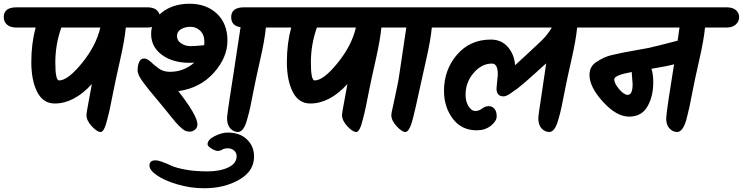

<svg xmlns="http://www.w3.org/2000/svg" viewBox="-62 -701 3962 1024"><path d="M27 -662H723Q757 -662 774 -647Q791 -632 791 -609.5Q791 -587 773.5 -570.5Q756 -554 723 -554H609Q603 -489 578.5 -380.5Q554 -272 543.5 -218.5Q533 -165 526 -131Q519 -97 510 -64Q494 3 475 3Q456 3 427.5 -27.5Q399 -58 399 -88Q399 -98 411 -160.5Q423 -223 428 -253Q333 -149 230 -149Q168 -149 136.5 -210.5Q105 -272 105 -370.5Q105 -469 128 -554H27Q-7 -554 -24.5 -569.5Q-42 -585 -42 -610Q-42 -662 27 -662ZM265 -554Q233 -464 233 -368Q233 -272 253 -272Q300 -272 375.5 -365Q451 -458 473 -554Z M1240 -662H1468Q1502 -662 1519 -647Q1536 -632 1536 -609.5Q1536 -587 1518.5 -570.5Q1501 -554 1468 -554H1356Q1350 -489 1325.5 -381.5Q1301 -274 1290.5 -218.5Q1280 -163 1273 -130.5Q1266 -98 1256 -64Q1238 3 1207 3Q1185 3 1167 -15.5Q1149 -34 1149 -70Q1149 -86 1163.5 -180Q1178 -274 1183 -306Q1188 -338 1221 -556Q1171 -563 1171 -610Q1171 -662 1240 -662ZM672 -324V-327Q672 -353 680.5 -371Q689 -389 706 -389Q723 -389 741.5 -371.5Q760 -354 784.5 -336Q809 -318 844 -318Q918 -318 974 -367Q966 -366 949 -366Q859 -366 801.5 -408.5Q744 -451 744 -520Q744 -589 802 -635Q860 -681 949.5 -681Q1039 -681 1095 -628Q1151 -575 1151 -484.5Q1151 -394 1078 -312.5Q1005 -231 889 -215Q991 -84 991 -38Q991 -20 978 -9.5Q965 1 951 1Q937 1 928.5 -2.5Q920 -6 910.5 -14Q901 -22 893 -29.5Q885 -37 873.5 -50.5Q862 -64 854.5 -73.5Q847 -83 834 -99Q821 -115 810.5 -128Q800 -141 774.5 -171.5Q749 -202 734.5 -219.5Q720 -237 704 -259Q672 -301 672 -324ZM1027 -460Q1028 -465 1028 -477Q1028 -516 1006 -537Q984 -558 954.5 -558Q925 -558 903.5 -545.5Q882 -533 882 -508.5Q882 -484 904.5 -469.5Q927 -455 953 -455Q979 -455 1027 -460Z M1200 132Q1200 113 1186 101.5Q1172 90 1153 90Q1134 90 1123 97Q1112 104 1099.5 104Q1087 104 1066 91.5Q1045 79 1045 68Q1045 44 1083 25Q1121 6 1152 6Q1217 6 1255 42.5Q1293 79 1293 134Q1293 212 1213.5 257.5Q1134 303 1028 303Q953 303 883 282Q813 261 774 233.5Q735 206 735 182Q735 154 768 154Q791 154 855 184Q880 195 929 204Q978 213 1044.5 213Q1111 213 1155.5 192Q1200 171 1200 132Z M1390 -662H2086Q2120 -662 2137 -647Q2154 -632 2154 -609.5Q2154 -587 2136.5 -570.5Q2119 -554 2086 -554H1972Q1966 -489 1941.5 -380.5Q1917 -272 1906.5 -218.5Q1896 -165 1889 -131Q1882 -97 1873 -64Q1857 3 1838 3Q1819 3 1790.5 -27.5Q1762 -58 1762 -88Q1762 -98 1774 -160.5Q1786 -223 1791 -253Q1696 -149 1593 -149Q1531 -149 1499.5 -210.5Q1468 -272 1468 -370.5Q1468 -469 1491 -554H1390Q1356 -554 1338.5 -569.5Q1321 -585 1321 -610Q1321 -662 1390 -662ZM1628 -554Q1596 -464 1596 -368Q1596 -272 1616 -272Q1663 -272 1738.5 -365Q1814 -458 1836 -554Z M2003 -662H2354Q2388 -662 2405 -647Q2422 -632 2422 -609.5Q2422 -587 2404.5 -570.5Q2387 -554 2354 -554H2241Q2235 -489 2211 -383Q2187 -277 2174.5 -219Q2162 -161 2155 -130.5Q2148 -100 2139 -64Q2121 3 2100 3Q2082 3 2053.5 -27.5Q2025 -58 2025 -88Q2025 -97 2033 -130Q2063 -265 2068 -306Q2079 -385 2105 -554H2003Q1969 -554 1951.5 -569.5Q1934 -585 1934 -610Q1934 -662 2003 -662Z M2586 -229 2593 -304Q2593 -362 2562 -362Q2507 -362 2464 -312Q2421 -262 2421 -196Q2421 -159 2437 -134Q2453 -109 2472.5 -109Q2492 -109 2509 -122Q2526 -135 2544.5 -135Q2563 -135 2575 -121Q2587 -107 2587 -81Q2587 -55 2556 -30.5Q2525 -6 2481 -6Q2399 -6 2352.5 -68.5Q2306 -131 2306 -216Q2306 -329 2375.5 -409.5Q2445 -490 2556 -490Q2612 -490 2646.5 -450.5Q2681 -411 2685 -353Q2702 -369 2747.5 -410.5Q2793 -452 2825 -483Q2857 -514 2880 -552V-554H2334Q2300 -554 2282.5 -569.5Q2265 -585 2265 -610Q2265 -662 2334 -662H3131Q3165 -662 3182 -647Q3199 -632 3199 -609.5Q3199 -587 3181.5 -570.5Q3164 -554 3131 -554H3016Q3010 -489 2985.5 -381.5Q2961 -274 2950.5 -218.5Q2940 -163 2933 -130.5Q2926 -98 2916 -64Q2898 3 2867 3Q2845 3 2827 -15.5Q2809 -34 2809 -70Q2809 -86 2824 -180Q2844 -311 2851 -363Q2845 -357 2833 -347Q2821 -337 2815.5 -331.5Q2810 -326 2790.5 -308.5Q2771 -291 2759.5 -281Q2748 -271 2729 -254.5Q2710 -238 2696.5 -228Q2683 -218 2668 -208Q2640 -187 2624 -187Q2586 -187 2586 -229Z M3148 -662H3812Q3846 -662 3863 -647Q3880 -632 3880 -609.5Q3880 -587 3862.5 -570.5Q3845 -554 3812 -554H3698Q3692 -489 3667.5 -381.5Q3643 -274 3632.5 -218.5Q3622 -163 3615 -130.5Q3608 -98 3599 -64Q3580 3 3549 3Q3527 3 3509 -15.5Q3491 -34 3491 -70Q3491 -86 3505 -180Q3530 -336 3533 -358Q3497 -348 3412 -334Q3422 -308 3422 -262Q3422 -187 3391 -133Q3360 -79 3293 -79Q3226 -79 3154 -158Q3082 -237 3082 -301Q3082 -347 3118 -370Q3160 -398 3199.5 -407Q3239 -416 3261 -420.5Q3283 -425 3324 -432Q3365 -439 3395 -445Q3425 -451 3552 -484L3562 -554H3148Q3114 -554 3096.5 -569.5Q3079 -585 3079 -610Q3079 -662 3148 -662ZM3312 -253Q3312 -260 3307 -317Q3214 -300 3214 -278Q3214 -256 3240 -225.5Q3266 -195 3286 -195Q3312 -195 3312 -253Z"/></svg>

Font: Kalam
Style: Bold
Weight: 700
Version: Version 2.001;PS 1.0;hotconv 1.0.79;makeotf.lib2.5.61930; tt